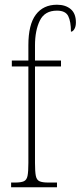

<svg xmlns="http://www.w3.org/2000/svg" viewBox="-20 -792 341 812"><path d="M27 0V-20H44Q69 -20 81 -25.5Q93 -31 96.5 -48.5Q100 -66 100 -103V-511H30V-536H100V-601Q100 -688 131.5 -730Q163 -772 221 -772Q257 -772 279 -753.5Q301 -735 301 -697Q301 -680 294.5 -669Q288 -658 280 -658Q280 -701 268.5 -724Q257 -747 221 -747Q169 -747 148.5 -705Q128 -663 128 -600V-536H238V-511H128V-103Q128 -66 131.5 -48.5Q135 -31 147 -25.5Q159 -20 184 -20H221V0Z"/></svg>

Font: Noto Serif Ethiopic ExtraCondensed Thin
Style: Regular
Weight: 100
Width: 2
Designer: Monotype Design Team
Foundry: Monotype Imaging Inc.
Version: Version 2.102; ttfautohint (v1.8.4.7-5d5b)